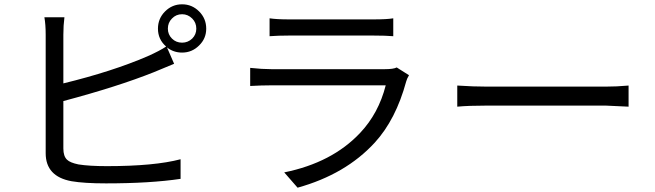

<svg xmlns="http://www.w3.org/2000/svg" viewBox="-20 -830 3040 891"><path d="M872 -651Q891 -670 891 -697Q891 -725 872 -744Q852 -764 825 -764Q797 -764 778 -744Q759 -725 759 -697Q759 -670 778 -651Q797 -632 825 -632Q852 -632 872 -651ZM274 -443Q500 -498 665 -569Q721 -594 751 -614Q713 -647 713 -697Q713 -744 746 -777Q779 -810 825 -810Q871 -810 904 -777Q937 -744 937 -697Q937 -651 904 -619Q871 -586 825 -586Q785 -586 755 -610L788 -534Q715 -503 694 -495Q526 -428 274 -361V-141Q274 -105 291 -89Q305 -75 344 -67Q394 -59 476 -59Q697 -59 818 -91V0Q677 21 472 21Q371 21 312 11Q192 -11 192 -119V-669Q192 -716 186 -750H279Q274 -712 274 -669Z M1878 -481Q1868 -464 1865 -452Q1817 -275 1719 -168Q1584 -21 1361 41L1299 -30Q1521 -75 1651 -213Q1737 -304 1770 -434H1239Q1195 -434 1141 -431V-515Q1197 -509 1239 -509H1766Q1806 -509 1821 -517ZM1231 -745Q1264 -740 1321 -740H1714Q1775 -740 1805 -745V-662Q1769 -665 1713 -665H1321Q1272 -665 1231 -662Z M2102 -433Q2177 -428 2241 -428H2789Q2842 -428 2897 -433V-335L2790 -340H2241Q2154 -340 2102 -335Z"/></svg>

Font: Source Han Sans K Regular
Style: Regular
Weight: 400
Designer: Ryoko NISHIZUKA  (kana & ideographs); Paul D. Hunt (Latin, Greek & Cyrillic); Wenlong ZHANG  (bopomofo); Sandoll Communi
Foundry: Adobe Systems Incorporated
Version: Version 1.00 July 18, 2014, initial release